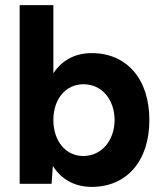

<svg xmlns="http://www.w3.org/2000/svg" viewBox="-20 -720 636 752"><path d="M57 0H182L187 -70C220 -18 272 12 339 12C477 12 565 -90 565 -250C565 -410 477 -512 339 -512C273 -512 222 -483 189 -433V-700H57ZM306 -109C237 -109 189 -168 189 -250C189 -332 237 -390 307 -390C378 -390 428 -332 429 -250C428 -168 377 -109 306 -109Z"/></svg>

Font: HB Figtree Prototype
Style: Bold
Weight: 700
Designer: Alfredo Marco Pradil
Foundry: Hanken Design Co.®
Version: Version 1.002;Glyphs 3.2 (3228)